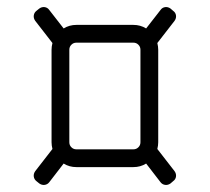

<svg xmlns="http://www.w3.org/2000/svg" viewBox="-20 -520 590 540"><path d="M82.5 -10.5 90.5 -4C95.2 -0.7 100.2 0.7 105.5 0C110.8 -0.7 115.2 -3.2 118.5 -7.5L159 -60C169.7 -53.3 181.7 -50 195 -50H355C368.3 -50 380.3 -53.3 391 -60L431.5 -7.5C434.8 -3.2 439.2 -0.7 444.5 0C449.8 0.7 454.8 -0.7 459.5 -4L467 -10.5C471.7 -13.8 474.3 -18.2 475 -23.5C475.7 -28.8 474.3 -33.8 471 -38.5L422.5 -101C424.2 -107.7 425 -114 425 -120V-380C425 -386 424.2 -392.3 422.5 -399L471 -461.5C474.3 -466.2 475.7 -471.2 475 -476.5C474.3 -481.8 471.7 -486.2 467 -489.5L459.5 -496C454.8 -499.3 449.8 -500.7 444.5 -500C439.2 -499.3 434.8 -496.7 431.5 -492L391 -440C380.3 -446.7 368.3 -450 355 -450H195C181.7 -450 169.7 -446.7 159 -440L118.5 -492C115.2 -496.7 110.8 -499.3 105.5 -500C100.2 -500.7 95.2 -499.3 90.5 -496L82.5 -489.5C78.2 -486.2 75.7 -481.8 75 -476.5C74.3 -471.2 75.7 -466.2 79 -461.5L127.5 -399C125.8 -392.3 125 -386 125 -380V-120C125 -114 125.8 -107.7 127.5 -101L79 -38.5C75.7 -33.8 74.3 -28.8 75 -23.5C75.7 -18.2 78.2 -13.8 82.5 -10.5ZM355 -400C360.7 -400 365.4 -398.1 369.2 -394.2C373.1 -390.4 375 -385.7 375 -380V-120C375 -114.3 373.1 -109.6 369.2 -105.8C365.4 -101.9 360.7 -100 355 -100H195C189.3 -100 184.6 -101.9 180.8 -105.8C176.9 -109.6 175 -114.3 175 -120V-380C175 -385.7 176.9 -390.4 180.8 -394.2C184.6 -398.1 189.3 -400 195 -400Z"/></svg>

Font: lerotica
Style: Regular
Weight: 400
Designer: defharo
Foundry: deFharo
Version: Version 1.001 2011